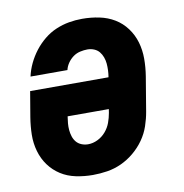

<svg xmlns="http://www.w3.org/2000/svg" viewBox="-66 -591 632 661"><g transform="rotate(-10 250.0 -260.0)"><path d="M207 8Q207 8 207 8Q207 8 207 8Q177 8 148 2Q119 -4 95.5 -19Q72 -34 55.5 -56.5Q39 -79 31 -107Q23 -135 23.5 -164.5Q24 -194 29 -225L44 -314H318Q320 -326 320.5 -338Q321 -350 320 -361.5Q319 -373 315 -384Q311 -395 304 -403.5Q297 -412 286 -416.5Q275 -421 263 -421Q251 -421 237.5 -418Q224 -415 213 -407Q202 -399 194 -387.5Q186 -376 183 -363H54Q59 -386 69.5 -408Q80 -430 95 -449.5Q110 -469 129.5 -485Q149 -501 171.5 -510.5Q194 -520 217 -524Q240 -528 263 -528Q294 -528 323 -522Q352 -516 376 -501.5Q400 -487 417 -464Q434 -441 442 -413.5Q450 -386 450 -356Q450 -326 445 -295L425 -175Q421 -151 412.5 -126Q404 -101 388.5 -79Q373 -57 352 -39.5Q331 -22 307 -11Q283 0 257.5 4Q232 8 207 8ZM209 -99Q226 -99 242.5 -107Q259 -115 271 -129Q283 -143 289 -159.5Q295 -176 298 -193L300 -206H156Q154 -194 153 -182Q152 -170 153 -158.5Q154 -147 157.5 -136Q161 -125 168 -116.5Q175 -108 186 -103.5Q197 -99 209 -99Z"/></g></svg>

Font: Iosevka SS04 Heavy Oblique
Style: Regular
Weight: 900
Italic angle: -9°
Monospace: yes
Designer: Belleve Invis
Foundry: Belleve Invis
Version: Version 19.0.0; ttfautohint (v1.8.4)